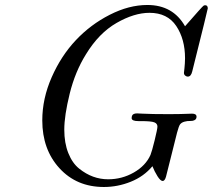

<svg xmlns="http://www.w3.org/2000/svg" viewBox="-20 -725 850 767"><path d="M148.9 -244.1Q148.9 -331.1 186.5 -416.5Q224.1 -502 283 -564.5Q341.8 -627 418.5 -666Q495.1 -705.1 568.8 -705.1Q670.9 -705.1 719.2 -620.1Q789.1 -700.2 793 -702.1Q795.9 -704.1 799.8 -704.1Q809.6 -704.1 810.1 -691.9Q810.1 -688 748 -439.9Q743.2 -418.9 730 -418.9Q725.1 -418.9 720 -422.9Q714.8 -426.8 714.8 -434.1L716.8 -452.1Q718.8 -469.2 719.2 -492.2Q719.2 -568.4 684.1 -621.1Q648.9 -673.8 577.1 -673.8Q516.1 -673.8 445.6 -633.3Q375 -592.8 323.2 -507.8Q280.3 -439 258.5 -351.1Q236.8 -263.2 236.8 -207Q236.8 -153.8 252.9 -113.5Q269 -73.2 296.1 -51.5Q323.2 -29.8 352.1 -19.3Q380.9 -8.8 412.1 -8.8Q467.3 -8.8 514.6 -35.9Q562 -63 581.1 -106Q586.9 -120.1 597.9 -165Q608.9 -210 608.9 -219.2Q608.9 -231.4 596.4 -236.3Q584 -241.2 543.9 -241.2H533.2Q506.3 -241.2 505.9 -252.9Q505.9 -258.8 507.8 -263.2Q511.7 -272 527.8 -272Q531.7 -272 547.9 -271Q564 -270 593 -269.5Q622.1 -269 655.8 -269Q679.7 -269 700.4 -269.5Q721.2 -270 733.2 -270.5Q745.1 -271 747.1 -271Q765.1 -271 765.1 -258.8Q765.1 -249 757.1 -245.1Q749 -241.2 739 -241.7Q729 -242.2 717 -239Q705.1 -235.8 699.2 -228Q694.3 -221.2 687.3 -195.1Q680.2 -168.9 667 -114Q653.8 -59.1 643.1 -19Q638.2 -2 629.9 -2Q621.1 -2 609.1 -21Q597.2 -40 588.9 -61Q554.7 -20 502.4 1Q450.2 22 395 22Q286.1 22 217.5 -53Q148.9 -127.9 148.9 -244.1Z"/></svg>

Font: CMU Classical Serif
Style: Italic
Weight: 500
Italic angle: -14.04°
Version: Version 0.7.0